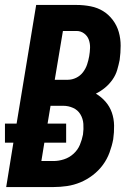

<svg xmlns="http://www.w3.org/2000/svg" viewBox="-23 -755 543 775"><path d="M2 0 31 -179H-3V-256H44L123 -735H286Q315 -735 343 -729.5Q371 -724 393.5 -710Q416 -696 432.5 -674Q449 -652 456.5 -625.5Q464 -599 464 -570.5Q464 -542 460 -513Q456 -493 450 -472.5Q444 -452 431 -433.5Q418 -415 401 -401Q384 -387 364 -377Q386 -364 403 -344.5Q420 -325 428.5 -300.5Q437 -276 437.5 -248.5Q438 -221 434 -193Q429 -166 419 -139Q409 -112 392 -89Q375 -66 351.5 -48Q328 -30 301.5 -19Q275 -8 247.5 -4Q220 0 193 0ZM251 -433Q268 -433 284.5 -441Q301 -449 312 -463.5Q323 -478 328.5 -494.5Q334 -511 337 -528Q340 -545 340.5 -562Q341 -579 335.5 -594.5Q330 -610 316.5 -620Q303 -630 286 -630H231L198 -433ZM144 -105H193Q214 -105 235.5 -112Q257 -119 274 -134.5Q291 -150 299.5 -170.5Q308 -191 312 -212Q315 -234 313.5 -255Q312 -276 301.5 -293.5Q291 -311 272 -319.5Q253 -328 232 -328H181L169 -256H244V-179H156Z"/></svg>

Font: Iosevka Term Curly Extrabold
Style: Italic
Weight: 800
Italic angle: -9°
Designer: Belleve Invis
Foundry: Belleve Invis
Version: Version 32.3.0